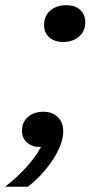

<svg xmlns="http://www.w3.org/2000/svg" viewBox="-95 -564 348 739"><path d="M-75.3 154.7Q-22.7 113.7 15.8 68.8Q54.3 23.9 70.1 -14.1L82.4 -3.1Q78 -1.4 71.6 0.1Q65.3 1.6 56.7 1.6Q28 1.6 8.8 -15.6Q-10.4 -32.7 -10.4 -60.7Q-10.4 -93.6 12.5 -113.7Q35.4 -133.9 72 -133.9Q106.3 -133.9 127.3 -113.4Q148.3 -93 148.3 -58.7Q148.3 -30.4 135.4 0.4Q122.6 31.1 102 60.4Q81.4 89.7 57.8 114.1Q34.1 138.6 11.6 154.7ZM147.1 -402.4Q114.9 -402.4 94.7 -420.3Q74.6 -438.1 74.6 -467.6Q74.6 -503 98.6 -523.5Q122.6 -544 160.6 -544Q193.6 -544 213.4 -526.1Q233.1 -508.3 233.1 -478.9Q233.1 -444.1 209.3 -423.3Q185.4 -402.4 147.1 -402.4Z"/></svg>

Font: Mona Sans ExtraLight
Style: Italic
Weight: 200
Italic angle: -11.6951°
Designer: Deni Anggara
Foundry: GitHub
Version: Version 2.000